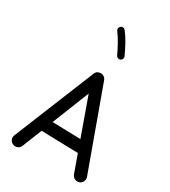

<svg xmlns="http://www.w3.org/2000/svg" viewBox="-255 -1164 1183 1336"><g transform="rotate(30 336.0 -496.0)"><path d="M71.3 45.9C77.6 48.8 83.5 50.3 89.8 50.3C101.1 50.3 122.6 45.9 132.8 22.9L195.8 -135.7L491.7 -127.9L543.5 16.6C552.7 40 574.2 45.9 587.4 45.9C592.8 45.9 598.1 44.9 603.5 43C627 33.7 632.8 11.7 632.8 -0.5C632.8 -5.9 631.8 -11.7 629.4 -17.1L396 -659.7C392.1 -669.9 385.3 -677.7 375.5 -683.1C368.2 -687 360.8 -689 353.5 -689C348.6 -689 341.8 -687.5 333 -684.6C323.7 -681.6 316.4 -673.8 311 -661.6L48.3 -15.1C45.4 -8.8 43.9 -2.9 43.9 3.4C43.9 14.6 48.3 35.6 71.3 45.9ZM458.5 -220.7 231.9 -226.6 350.1 -523.9ZM309.6 -1036.1C298.3 -1027.8 299.3 -1017.1 299.3 -1014.6C299.3 -1009.3 301.3 -1003.9 304.7 -999.5C317.9 -982.9 332.5 -960.4 348.6 -931.6C364.7 -902.8 377.9 -876.5 389.2 -852.1C394.5 -839.8 407.2 -836.9 413.6 -836.9C417 -836.9 420.4 -837.4 423.3 -838.9C436.5 -844.7 439 -857.4 439 -863.3C439 -866.7 438 -870.1 436.5 -873.5C424.8 -899.4 410.6 -927.7 394.5 -957.5C377.9 -987.3 361.8 -1011.7 345.7 -1031.7C337.4 -1043 327.1 -1042 324.7 -1042C319.3 -1042 314 -1040 309.6 -1036.1Z"/></g></svg>

Font: Mikhak Medium
Style: Regular
Weight: 500
Designer: Amin Abedi
Version: Version 3.2